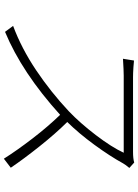

<svg xmlns="http://www.w3.org/2000/svg" viewBox="120 -820 716 996"><g transform="rotate(90 478.0 -322.0)"><path d="M823.2 -660.2 851.2 -634.9Q833.8 -614.3 827.8 -603Q790.1 -534.4 731.2 -453.8Q672.2 -373.2 612.9 -312.9Q674.4 -250.7 739.3 -169Q804.3 -87.4 850.1 -19.9L803.3 16Q761 -51.1 698.5 -132.5Q636 -213.8 575.6 -275.9Q357.2 -78.1 145.2 9.9L114.3 -32Q230.8 -75.3 344.5 -151.6Q458.1 -228 557.2 -321Q617.9 -378.9 680.6 -460.9Q743.3 -543 772.4 -605.8H372.2Q358.7 -605.8 337.7 -604.8Q316.8 -603.7 301.1 -602.8Q285.5 -601.9 284.8 -601.9L294 -659.1Q298.7 -658 329.4 -656.1Q360.1 -654.1 380.3 -654.1H767.4Q803.3 -654.1 823.2 -660.2Z"/></g></svg>

Font: Karasuma Gothic
Style: Light Italic
Weight: 300
Italic angle: 9.39998°
Designer: Rasmus Andersson / Ryoko Nishizuka
Foundry: rsms
Version: Version 1.00